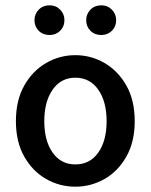

<svg xmlns="http://www.w3.org/2000/svg" viewBox="-20 -693 569 724"><path d="M264 11Q205 11 154 -18Q103 -47 71.5 -102.5Q40 -158 40 -236Q40 -315 71.5 -370.5Q103 -426 154 -455.5Q205 -485 264 -485Q323 -485 374 -455.5Q425 -426 456.5 -370.5Q488 -315 488 -236Q488 -158 456.5 -102.5Q425 -47 374 -18Q323 11 264 11ZM264 -73Q319 -73 350.5 -117.5Q382 -162 382 -236Q382 -310 350.5 -355Q319 -400 264 -400Q210 -400 178.5 -355Q147 -310 147 -236Q147 -162 178.5 -117.5Q210 -73 264 -73ZM167 -561Q142 -561 126 -577Q110 -593 110 -617Q110 -640 126 -656.5Q142 -673 167 -673Q191 -673 207 -656.5Q223 -640 223 -617Q223 -593 207 -577Q191 -561 167 -561ZM362 -561Q337 -561 321 -577Q305 -593 305 -617Q305 -640 321 -656.5Q337 -673 362 -673Q386 -673 402 -656.5Q418 -640 418 -617Q418 -593 402 -577Q386 -561 362 -561Z"/></svg>

Font: Narnoor Medium
Style: Regular
Weight: 500
Designer: S. Sridhar Murthy
Foundry: SIL International
Version: Version 3.000